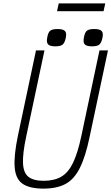

<svg xmlns="http://www.w3.org/2000/svg" viewBox="-20 -1097 656 1131"><path d="M236 14Q154 14 113 -14.5Q72 -43 66.5 -111Q61 -179 85 -295L192 -800H242L134 -291Q113 -192 115.5 -135.5Q118 -79 147.5 -55.5Q177 -32 237 -32Q300 -32 341.5 -56.5Q383 -81 410.5 -138.5Q438 -196 459 -295L566 -800H616L508 -291Q484 -175 450.5 -108Q417 -41 366 -13.5Q315 14 236 14ZM522 -824Q489 -824 478.5 -836.5Q468 -849 475 -880Q480 -907 492.5 -916.5Q505 -926 535 -926Q568 -926 579 -914Q590 -902 583 -872Q577 -844 564.5 -834Q552 -824 522 -824ZM306 -824Q273 -824 262.5 -836.5Q252 -849 259 -880Q264 -907 276.5 -916.5Q289 -926 319 -926Q352 -926 363 -914Q374 -902 367 -872Q361 -844 348.5 -834Q336 -824 306 -824ZM316 -1031 326 -1077H600L590 -1031Z"/></svg>

Font: Victor Mono Thin
Style: Italic
Weight: 100
Italic angle: -12°
Monospace: yes
Designer: Rune Bjørnerås
Version: Version 1.561;gftools[0.9.30]